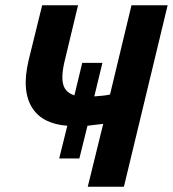

<svg xmlns="http://www.w3.org/2000/svg" viewBox="-20 -713 660 733"><path d="M315 0 374 -240Q358 -238 343.5 -236.5Q329 -235 314 -233L283 -108H206L237 -233Q192 -236 158 -252.5Q124 -269 103.5 -300.5Q83 -332 79 -377Q75 -422 89 -482L141 -693H278L228 -485Q220 -453 218.5 -429.5Q217 -406 221.5 -390Q226 -374 237 -364Q248 -354 264 -349L294 -473H371L340 -345Q354 -346 370 -347.5Q386 -349 400 -352L482 -693H620L453 0Z"/></svg>

Font: Ubuntu Sans Mono
Style: Bold Italic
Weight: 700
Italic angle: -13.5°
Monospace: yes
Designer: Dalton Maag Ltd
Foundry: Dalton Maag Ltd
Version: Version 1.006